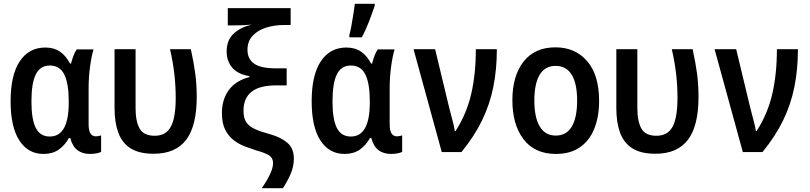

<svg xmlns="http://www.w3.org/2000/svg" viewBox="-20 -803 4280 1014"><path d="M210 10Q128 10 82 -61.5Q36 -133 36 -268Q36 -407 84.5 -479.5Q133 -552 219 -552Q265 -552 296.5 -530.5Q328 -509 350 -467H355Q360 -487 367.5 -507.5Q375 -528 385 -542H474Q463 -506 455.5 -450.5Q448 -395 448 -337V-147Q448 -113 458 -98Q468 -83 486 -83Q500 -83 514 -88V-1Q508 3 491.5 6.5Q475 10 455 10Q416 10 389.5 -9.5Q363 -29 351 -74H344Q322 -35 289.5 -12.5Q257 10 210 10ZM243 -82Q343 -82 343 -261V-269Q343 -362 319.5 -409.5Q296 -457 243 -457Q192 -457 169 -410Q146 -363 146 -267Q146 -173 169 -127.5Q192 -82 243 -82Z M792 9Q714 9 669 -20Q624 -49 604.5 -103Q585 -157 585 -232V-543H696V-232Q696 -162 717.5 -124Q739 -86 797 -86Q856 -86 882 -133.5Q908 -181 908 -287Q908 -347 901 -410Q894 -473 878 -543H988Q1004 -470 1011.5 -412.5Q1019 -355 1019 -291Q1019 -138 963 -64.5Q907 9 792 9Z M1362 191Q1386 158 1404 121.5Q1422 85 1422 59Q1422 28 1396 14.5Q1370 1 1335 -8Q1307 -17 1275 -29Q1243 -41 1215 -62Q1187 -83 1169.5 -117.5Q1152 -152 1152 -206Q1152 -278 1188.5 -327.5Q1225 -377 1297 -396V-401Q1236 -411 1206.5 -445.5Q1177 -480 1177 -531Q1177 -591 1213.5 -625Q1250 -659 1309 -673Q1269 -669 1226 -669H1183V-760H1515V-671H1481Q1429 -671 1385 -657Q1341 -643 1314 -614Q1287 -585 1287 -540Q1287 -492 1322 -467Q1357 -442 1438 -442H1494V-352H1437Q1266 -352 1266 -218Q1266 -179 1281 -157Q1296 -135 1327 -121Q1358 -107 1407 -94Q1464 -78 1498 -48.5Q1532 -19 1532 35Q1532 76 1515 115.5Q1498 155 1474 191Z M1800 10Q1718 10 1672 -61.5Q1626 -133 1626 -268Q1626 -407 1674.5 -479.5Q1723 -552 1809 -552Q1855 -552 1886.5 -530.5Q1918 -509 1940 -467H1945Q1950 -487 1957.5 -507.5Q1965 -528 1975 -542H2064Q2053 -506 2045.5 -450.5Q2038 -395 2038 -337V-147Q2038 -113 2048 -98Q2058 -83 2076 -83Q2090 -83 2104 -88V-1Q2098 3 2081.5 6.5Q2065 10 2045 10Q2006 10 1979.5 -9.5Q1953 -29 1941 -74H1934Q1912 -35 1879.5 -12.5Q1847 10 1800 10ZM1833 -82Q1933 -82 1933 -261V-269Q1933 -362 1909.5 -409.5Q1886 -457 1833 -457Q1782 -457 1759 -410Q1736 -363 1736 -267Q1736 -173 1759 -127.5Q1782 -82 1833 -82ZM1825 -618Q1830 -635 1836 -667.5Q1842 -700 1847 -733Q1852 -766 1854 -783H1959V-773Q1947 -737 1929.5 -691Q1912 -645 1891 -606H1825Z M2313 0 2164 -543H2278L2354 -227Q2362 -196 2370.5 -164.5Q2379 -133 2382 -111H2386Q2444 -201 2468.5 -306.5Q2493 -412 2493 -543H2604Q2604 -437 2585.5 -344.5Q2567 -252 2526 -167.5Q2485 -83 2417 0Z M2916 10Q2804 10 2745 -67.5Q2686 -145 2686 -274Q2686 -402 2745 -477.5Q2804 -553 2913 -553Q3018 -553 3081 -480Q3144 -407 3144 -270Q3144 -186 3118.5 -123Q3093 -60 3042.5 -25Q2992 10 2916 10ZM2915 -87Q2972 -87 3000 -135Q3028 -183 3028 -272Q3028 -361 2999.5 -408Q2971 -455 2914 -455Q2858 -455 2830 -408Q2802 -361 2802 -272Q2802 -183 2830.5 -135Q2859 -87 2915 -87Z M3442 9Q3364 9 3319 -20Q3274 -49 3254.5 -103Q3235 -157 3235 -232V-543H3346V-232Q3346 -162 3367.5 -124Q3389 -86 3447 -86Q3506 -86 3532 -133.5Q3558 -181 3558 -287Q3558 -347 3551 -410Q3544 -473 3528 -543H3638Q3654 -470 3661.5 -412.5Q3669 -355 3669 -291Q3669 -138 3613 -64.5Q3557 9 3442 9Z M3903 0 3754 -543H3868L3944 -227Q3952 -196 3960.5 -164.5Q3969 -133 3972 -111H3976Q4034 -201 4058.5 -306.5Q4083 -412 4083 -543H4194Q4194 -437 4175.5 -344.5Q4157 -252 4116 -167.5Q4075 -83 4007 0Z"/></svg>

Font: Noto Sans Mono Condensed SemiBold
Style: Regular
Weight: 600
Width: 3
Designer: Monotype Design Team
Foundry: Monotype Imaging Inc.
Version: Version 2.014